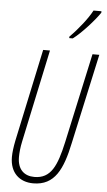

<svg xmlns="http://www.w3.org/2000/svg" viewBox="-63 -990 579 1039"><g transform="rotate(5 227.0 -470.0)"><path d="M284 -798V-790H303C348 -823 417 -900 445 -942V-950H402C380 -908 333 -847 284 -798ZM158 10C275 10 317 -82 347 -225L454 -714H417L311 -227C282 -96 251 -25 161 -25C106 -25 69 -58 69 -125C69 -148 72 -179 79 -211L186 -714H149L42 -212C35 -178 31 -146 31 -122C31 -36 84 10 158 10Z"/></g></svg>

Font: Noto Sans ExtraCondensed ExtraLight
Style: Italic
Weight: 200
Width: 2
Italic angle: -12°
Designer: Monotype Design Team
Foundry: Monotype Imaging Inc.
Version: Version 2.013